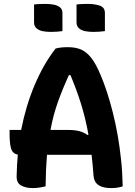

<svg xmlns="http://www.w3.org/2000/svg" viewBox="-20 -951 690 981"><path d="M213 1Q197 5 180.5 7.5Q164 10 148 10Q111 10 87.5 -3.5Q64 -17 65 -51Q66 -106 71 -161Q44 -166 36.5 -192.5Q29 -219 29 -264V-287H88Q112 -410 157 -516.5Q202 -623 264 -703Q288 -710 327 -710Q367 -710 395 -697.5Q423 -685 446.5 -655Q470 -625 493 -570Q528 -489 556.5 -376Q585 -263 598 -140Q602 -106 604 -70Q606 -34 607 1Q582 10 548 10Q463 10 458 -52Q454 -109 448 -160H220Q214 -88 213 1ZM332 -287Q394 -287 427 -261L432 -263Q416 -351 393 -423.5Q370 -496 340 -567H332Q299 -495 275.5 -429Q252 -363 238 -287ZM154 -928Q168 -930 184 -930.5Q200 -931 213 -931Q234 -931 253.5 -927.5Q273 -924 286 -914Q299 -904 299 -884V-792Q285 -790 269 -789Q253 -788 239 -788Q219 -788 199.5 -791.5Q180 -795 167 -806Q154 -817 154 -837ZM371 -928Q385 -930 401 -930.5Q417 -931 430 -931Q462 -931 489 -922.5Q516 -914 516 -884V-792Q502 -790 486 -789Q470 -788 456 -788Q436 -788 416.5 -791.5Q397 -795 384 -806Q371 -817 371 -837Z"/></svg>

Font: Recursive Sn Csl St
Style: Bold
Weight: 700
Version: Version 1.079;hotconv 1.0.112;makeotfexe 2.5.65598; ttfautoh